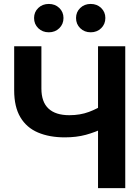

<svg xmlns="http://www.w3.org/2000/svg" viewBox="-20 -965 720 985"><path d="M312.5 -260.3Q233.4 -260.3 174.8 -285.2Q116.2 -310.1 84.5 -363.5Q52.7 -417 52.7 -501.5V-727.5H192.4V-510.7Q192.4 -441.9 228.8 -408Q265.1 -374 335.9 -374Q391.1 -374 436.3 -390.9Q481.4 -407.7 517.1 -432.6V-310.1Q468.8 -286.6 420.4 -273.4Q372.1 -260.3 312.5 -260.3ZM482.9 0V-727.5H622.6V0ZM445.3 -799.3Q413.1 -799.3 391.6 -820.3Q370.1 -841.3 370.1 -872.6Q370.1 -903.3 391.6 -924.1Q413.1 -944.8 445.3 -944.8Q477.5 -944.8 499 -924.1Q520.5 -903.3 520.5 -872.6Q520.5 -841.3 499 -820.3Q477.5 -799.3 445.3 -799.3ZM230.5 -799.3Q197.8 -799.3 176.3 -820.3Q154.8 -841.3 154.8 -872.6Q154.8 -903.3 176.3 -924.1Q197.8 -944.8 230.5 -944.8Q262.7 -944.8 284.2 -924.1Q305.7 -903.3 305.7 -872.6Q305.7 -841.3 284.2 -820.3Q262.7 -799.3 230.5 -799.3Z"/></svg>

Font: Inter Cardless Display
Style: Bold
Weight: 700
Designer: Rasmus Andersson
Foundry: rsms
Version: Version 4.001;git-9221beed3